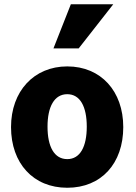

<svg xmlns="http://www.w3.org/2000/svg" viewBox="-20 -863 639 905"><path d="M561 -264C561 -93 458 22 297 22C137 22 32 -93 32 -264C32 -433 140 -550 297 -550C456 -550 561 -433 561 -264ZM389 -266C389 -360 358 -419 297 -419C236 -419 204 -360 204 -266C204 -171 236 -113 297 -113C358 -113 389 -172 389 -266ZM351 -635H232L314 -843H514Z"/></svg>

Font: Repo ExtraBold
Style: Bold
Weight: 700
Designer: Stefan Peev
Foundry: Context Ltd
Version: Version 1.502